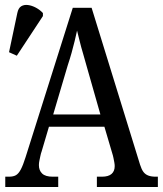

<svg xmlns="http://www.w3.org/2000/svg" viewBox="-20 -745 649 765"><path d="M1 0V-41H16Q33 -41 43.5 -47Q54 -53 63 -70Q72 -87 82 -119L270 -714H345L538 -89Q544 -70 551.5 -60Q559 -50 571 -45.5Q583 -41 600 -41H609V0H366V-41H386Q412 -41 424.5 -52Q437 -63 437 -83Q437 -90 435.5 -98Q434 -106 432 -116Q430 -126 427 -135L396 -240H175L146 -142Q143 -134 141 -124Q139 -114 137 -105Q135 -96 135 -87Q135 -66 148 -53.5Q161 -41 190 -41H212V0ZM192 -289H380L327 -475Q319 -505 311 -531.5Q303 -558 297.5 -581Q292 -604 287 -623Q283 -604 277.5 -581.5Q272 -559 265.5 -535.5Q259 -512 250 -485ZM47 -523 16 -537 49 -693Q53 -713 64.5 -720Q76 -727 91.5 -725Q107 -723 123 -714.5Q139 -706 151 -693V-681Z"/></svg>

Font: Noto Serif Condensed
Style: Regular
Weight: 400
Width: 3
Designer: Monotype Design Team
Foundry: Monotype Imaging Inc.
Version: Version 2.015